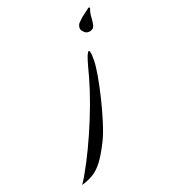

<svg xmlns="http://www.w3.org/2000/svg" viewBox="-260 -429 670 749"><g transform="rotate(-30 75.0 -54.5)"><path d="M215 -265Q204 -265 198 -270.5Q192 -276 188 -284Q186 -287 186 -293Q186 -299 189 -304.5Q192 -310 195 -313L211 -324Q218 -329 227 -333L241 -340Q246 -342 254 -347Q257 -349 259.5 -346.5Q262 -344 260 -342Q251 -328 247 -309.5Q243 -291 237 -278Q231 -265 215 -265ZM-111 239Q-86 213 -54.5 172Q-23 131 9.5 82.5Q42 34 71.5 -16.5Q101 -67 122 -111Q128 -124 140 -149.5Q152 -175 160 -188Q169 -201 172 -201Q176 -201 176 -190Q176 -185 175 -177Q174 -169 172 -159Q168 -137 154 -98.5Q140 -60 121 -16.5Q102 27 81.5 66.5Q61 106 43 131Q12 173 -12 195.5Q-36 218 -59.5 227Q-83 236 -111 239Z"/></g></svg>

Font: Birthstone Bounce
Style: Regular
Weight: 400
Designer: Robert E. Leuschke
Foundry: Rob Leuschke
Version: Version 1.010; ttfautohint (v1.8.3)